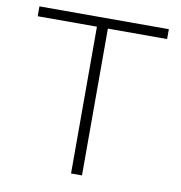

<svg xmlns="http://www.w3.org/2000/svg" viewBox="-81 -806 830 881"><g transform="rotate(10 333.5 -365.0)"><path d="M308 0V-684H32V-730H635V-684H359V0Z"/></g></svg>

Font: M PLUS 1 Light
Style: Regular
Weight: 300
Designer: Coji Morishita
Foundry: UNDERFOREST DESIGN
Version: Version 1.001